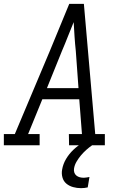

<svg xmlns="http://www.w3.org/2000/svg" viewBox="-33 -755 653 998"><path d="M173 0H-13V-58H44L226 -490L327 -735H403L462 -58H512V0H326L325 -58H393L379 -239H187L113 -58H173ZM375 -297 361 -490Q357 -527 354.5 -564.5Q352 -602 350 -640Q334 -602 319.5 -564.5Q305 -527 289 -490L211 -297ZM388 223Q367 223 347 217.5Q327 212 312 199.5Q297 187 291.5 167Q286 147 290 126Q295 97 310.5 71Q326 45 348.5 23.5Q371 2 398 -13.5Q425 -29 452 -39L446 0Q430 11 415 24.5Q400 38 387.5 53Q375 68 365 85Q355 102 352 120Q350 131 353 141Q356 151 364 157.5Q372 164 382 166.5Q392 169 403 169Q410 169 417.5 167.5Q425 166 432 165L423 219Q415 221 406 222Q397 223 388 223Z"/></svg>

Font: Iosevka HT Light Extended
Style: Italic
Weight: 300
Width: 7
Italic angle: -9°
Monospace: yes
Designer: Belleve Invis
Foundry: Belleve Invis
Version: Version 32.3.0; ttfautohint (v1.8.4)